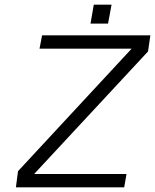

<svg xmlns="http://www.w3.org/2000/svg" viewBox="-20 -801 663 821"><path d="M381 -781H457L442 -700H367ZM160 -650H623L613 -581L126 -57H521L511 0H48L57 -69L543 -593H149Z"/></svg>

Font: Overused Grotesk Book
Style: Italic
Weight: 350
Italic angle: -10°
Version: Version 0.003